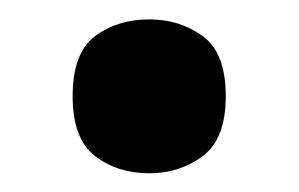

<svg xmlns="http://www.w3.org/2000/svg" viewBox="-20 -175 316 203"><path d="M137.8 8.2Q104.2 8.2 80.5 -10Q56.8 -28.2 56.8 -73.2Q56.8 -119.1 80.5 -136.8Q104.2 -154.5 137.8 -154.5Q170.1 -154.5 194.4 -136.8Q218.7 -119.1 218.7 -73.2Q218.7 -28.2 194.4 -10Q170.1 8.2 137.8 8.2Z"/></svg>

Font: Noto Serif Telugu
Style: Regular
Weight: 400
Designer: Jelle Bosma - Monotype Design Team
Foundry: Monotype Imaging Inc.
Version: Version 2.003